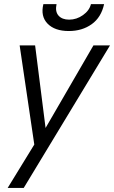

<svg xmlns="http://www.w3.org/2000/svg" viewBox="-20 -710 559 940"><path d="M316.9 -558.1Q248 -558.1 212.9 -594.2Q177.7 -630.4 192.4 -689.9H256.8Q249 -653.3 266.6 -633.5Q284.2 -613.8 318.4 -613.8Q355 -613.8 386.2 -636Q417.5 -658.2 425.3 -689.9H489.7Q475.6 -625 429 -591.6Q382.3 -558.1 316.9 -558.1ZM17.6 210 147.9 -2.4 76.2 -487.8H151.9L203.1 -83.5L437.5 -487.8H518.6L96.2 210Z"/></svg>

Font: HK Grotesk Italic
Style: Regular
Weight: 400
Italic angle: -13°
Designer: Alfredo Marco Pradil and Stefan Peev
Foundry: Hanken Design Co.
Version: Version 1.000;PS 001.000;hotconv 1.0.88;makeotf.lib2.5.64775